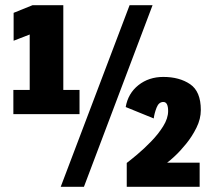

<svg xmlns="http://www.w3.org/2000/svg" viewBox="-20 -720 820 740"><path d="M31.5 -280V-373.5H94.5V-587L32.5 -563V-670.5L105.5 -700H224V-373.5H286.5V-280ZM214 0 479.5 -700H568L303.5 0ZM468.5 0V-92Q482.5 -102.5 508.8 -124.5Q535 -146.5 562.5 -174.8Q590 -203 609 -233.5Q628 -264 628 -292Q628 -327 609.5 -327Q592 -327 583.5 -305.2Q575 -283.5 572.5 -263.5L464.5 -307.5Q473.5 -360 513.5 -391.8Q553.5 -423.5 609.5 -423.5Q671.5 -423.5 712.8 -395.5Q754 -367.5 754 -296Q754 -261.5 737.2 -227.8Q720.5 -194 697.2 -165.5Q674 -137 653.2 -117.8Q632.5 -98.5 624 -93H749.5V0Z"/></svg>

Font: Trispace SemiCondensed ExtraBold
Style: Regular
Weight: 800
Width: 4
Designer: Tyler Finck
Foundry: Etcetera Type Company
Version: Version 1.210; ttfautohint (v1.8.3)